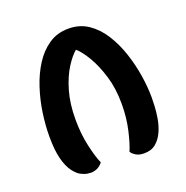

<svg xmlns="http://www.w3.org/2000/svg" viewBox="-113 -717 796 822"><g transform="rotate(-20 284.5 -306.5)"><path d="M166 0Q163 0 150 -1.5Q137 -3 120.5 -11.5Q104 -20 87.5 -42Q71 -64 60.5 -103.5Q50 -143 50 -207Q50 -257 58 -312.5Q66 -368 83.5 -421.5Q101 -475 128.5 -518Q156 -561 194.5 -587Q233 -613 284 -613Q335 -613 373.5 -587Q412 -561 439.5 -517.5Q467 -474 484.5 -421.5Q502 -369 510.5 -315Q519 -261 519 -214Q519 -202 518 -177Q517 -152 512 -121.5Q507 -91 495 -63.5Q483 -36 462 -18Q441 0 408 0Q384 0 369.5 -9.5Q355 -19 350 -28Q363 -57 376 -113Q389 -169 389 -232Q389 -302 372 -358.5Q355 -415 331 -456Q307 -497 284 -517Q262 -499 237.5 -460.5Q213 -422 196.5 -365.5Q180 -309 180 -236Q180 -170 193 -113Q206 -56 219 -28Q215 -20 201 -10.5Q187 -1 166 0Z"/></g></svg>

Font: El Messiri
Style: Bold
Weight: 700
Designer: Mohamed Gaber
Foundry: Kief Type Foundry
Version: Version 2.020; ttfautohint (v1.8.3)